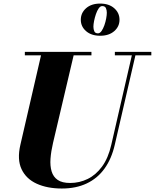

<svg xmlns="http://www.w3.org/2000/svg" viewBox="-20 -1040 866 1074"><path d="M326 14.5Q244.5 14.5 185.2 -12.5Q126 -39.5 100.5 -93.8Q75 -148 94 -230L214 -750H396.5L276.5 -240Q265.5 -193 262.5 -152.5Q259.5 -112 268.8 -81.2Q278 -50.5 302.8 -33.5Q327.5 -16.5 372.5 -16.5Q424.5 -16.5 470.5 -39Q516.5 -61.5 551 -108.5Q585.5 -155.5 602.5 -230L722 -750H742L622 -230Q604 -151.5 564.5 -96.8Q525 -42 465 -13.8Q405 14.5 326 14.5ZM119 -730.5V-750H491.5V-730.5ZM622.5 -730.5V-750H826.5V-730.5ZM540.5 -840Q491 -840 461.5 -865.8Q432 -891.5 432 -929.5Q432 -968 461.5 -994Q491 -1020 540.5 -1020Q589.5 -1020 619 -994Q648.5 -968 648.5 -929.5Q648.5 -891.5 619 -865.8Q589.5 -840 540.5 -840ZM528 -853.5Q539 -853.5 548 -866.5Q557 -879.5 563.8 -898.5Q570.5 -917.5 574 -936.8Q577.5 -956 577.5 -969Q577.5 -983 572.5 -994.5Q567.5 -1006 551.5 -1006Q541 -1006 532 -993Q523 -980 516.5 -960.8Q510 -941.5 506.2 -922.5Q502.5 -903.5 502.5 -890.5Q502.5 -876.5 507.5 -865Q512.5 -853.5 528 -853.5Z"/></svg>

Font: Bodoni Moda 11pt ExtraBold
Style: Italic
Weight: 800
Italic angle: -13°
Version: Version 2.004